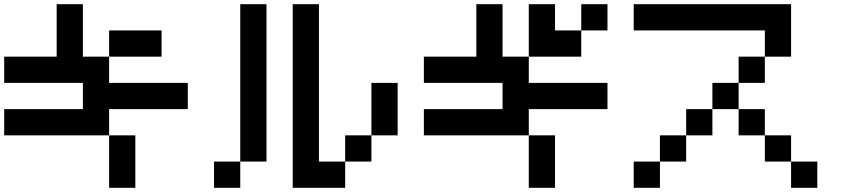

<svg xmlns="http://www.w3.org/2000/svg" viewBox="-20 -895 4040 915"><path d="M0 -250V-375H375V-500H0V-625H250V-875H375V-625H500V-500H875V-375H500V-250ZM500 -250H625V0H500ZM500 -625V-750H750V-625Z M1000 0V-125H1125V0ZM1125 -125V-875H1250V-125ZM1375 0V-875H1500V-125H1625V0ZM1625 -125V-250H1750V-125ZM1750 -250V-500H1875V-250Z M2000 -250V-375H2375V-500H2000V-625H2250V-875H2375V-625H2500V-500H2875V-375H2500V-250ZM2500 -250H2625V0H2500ZM2500 -625V-875H2625V-750H2750V-625ZM2750 -750V-875H2875V-750Z M3000 0V-125H3125V0ZM3000 -750V-875H3750V-625H3625V-750ZM3250 -250V-125H3125V-250ZM3250 -375H3375V-250H3250ZM3500 -250V-375H3625V-250ZM3500 -500V-625H3625V-500ZM3500 -375H3375V-500H3500ZM3750 -250V-125H3625V-250ZM3750 -125H3875V0H3750Z"/></svg>

Font: Galmuri7 Regular
Style: Regular
Weight: 400
Designer: Lee Minseo (quiple)
Version: Version 2.399;hotconv 1.1.1;makeotfexe 2.6.0 DEVELOPMENT